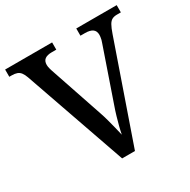

<svg xmlns="http://www.w3.org/2000/svg" viewBox="-160 -863 1000 1012"><g transform="rotate(-30 339.5 -357.0)"><path d="M84 -618Q77 -638 68 -649.5Q59 -661 46 -665.5Q33 -670 15 -670H0V-714H286V-670H258Q231 -670 216.5 -659.5Q202 -649 202 -625Q202 -620 203 -613.5Q204 -607 206 -600.5Q208 -594 210 -587L319 -265Q328 -239 335.5 -211Q343 -183 349.5 -157Q356 -131 361 -109Q365 -131 371.5 -156Q378 -181 386 -208.5Q394 -236 404 -264L513 -580Q516 -587 518 -595.5Q520 -604 521 -611.5Q522 -619 522 -624Q522 -648 506.5 -659Q491 -670 461 -670H433V-714H679V-670H655Q638 -670 626 -664Q614 -658 604.5 -641.5Q595 -625 584 -593L378 0H300Z"/></g></svg>

Font: ET Text
Style: Regular
Weight: 470
Designer: Monotype Design Team
Foundry: Monotype Imaging Inc.
Version: Version 2.009